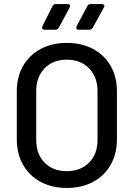

<svg xmlns="http://www.w3.org/2000/svg" viewBox="-20 -920 662 949"><path d="M63 -231V-469Q63 -540 94 -594Q125 -648 181 -678Q237 -708 310 -708Q384 -708 440 -678Q496 -648 527 -594Q558 -540 558 -469V-231Q558 -160 527 -105.5Q496 -51 440 -21Q384 9 310 9Q237 9 181 -21Q125 -51 94 -105.5Q63 -160 63 -231ZM462 -227V-470Q462 -540 420 -582.5Q378 -625 310 -625Q242 -625 200.5 -582.5Q159 -540 159 -470V-227Q159 -158 200.5 -116Q242 -74 310 -74Q378 -74 420 -116Q462 -158 462 -227ZM188 -783 190 -791 239 -889Q245 -900 256 -900H314Q326 -900 326 -890L324 -882L271 -784Q265 -773 253 -773H201Q188 -773 188 -783ZM357 -783 359 -791 411 -889Q416 -900 429 -900H483Q489 -900 492.5 -897.5Q496 -895 496 -891Q496 -887 493 -882L439 -784Q433 -773 421 -773H369Q357 -773 357 -783Z"/></svg>

Font: Barlow_Medium_SS
Style: Regular
Weight: 500
Designer: Jeremy Tribby
Foundry: Jeremy Tribby
Version: Version 1.101 August 23, 2024